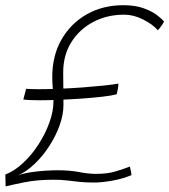

<svg xmlns="http://www.w3.org/2000/svg" viewBox="-27 -686 635 720"><path d="M121 -310Q99.5 -310 84.2 -310.8Q69 -311.5 60.5 -313L71 -353Q80 -352.5 91.5 -352Q103 -351.5 117 -351.5Q152 -351.5 196 -353.2Q240 -355 283.5 -358.2Q327 -361.5 362.8 -365.2Q398.5 -369 417 -372.5Q417 -368 416.5 -363.2Q416 -358.5 415.2 -353.8Q414.5 -349 413.2 -343.8Q412 -338.5 410.5 -332.5Q392.5 -327.5 358.2 -323.5Q324 -319.5 281.8 -316.5Q239.5 -313.5 197.2 -311.8Q155 -310 121 -310ZM-6 13Q-6 6 -6.2 -0.2Q-6.5 -6.5 -6.5 -12.2Q-6.5 -18 -6.8 -23Q-7 -28 -7 -31.5Q27 -44.5 59.2 -74.5Q91.5 -104.5 117.2 -144.2Q143 -184 158.2 -226.2Q173.5 -268.5 173.5 -306Q173.5 -329 171.2 -351.8Q169 -374.5 169 -397.5Q169 -477 203.5 -537.5Q238 -598 298.2 -632.2Q358.5 -666.5 435.5 -666.5Q480 -666.5 511.2 -655.2Q542.5 -644 561.5 -629.5Q580.5 -615 588 -605Q586.5 -601.5 583.8 -597Q581 -592.5 577.8 -588.2Q574.5 -584 571.2 -579.8Q568 -575.5 565 -572.5Q546 -594.5 510 -612.8Q474 -631 438.5 -631Q375 -631 323 -603.8Q271 -576.5 240.5 -527.8Q210 -479 210 -414.5Q210 -389 210.5 -354Q211 -319 211 -292.5Q211 -256 196.5 -215.8Q182 -175.5 157.5 -137.8Q133 -100 102.2 -70.8Q71.5 -41.5 39 -28Q59 -35.5 86.8 -39.8Q114.5 -44 142 -45.8Q169.5 -47.5 188.5 -47.5Q234.5 -47.5 269.5 -40.8Q304.5 -34 332 -34Q372.5 -34 400.2 -41.5Q428 -49 460.5 -61.5Q460.5 -58.5 461.5 -54.2Q462.5 -50 463.5 -45.5Q464.5 -41 465.2 -36.8Q466 -32.5 465.5 -29Q433 -15.5 394 -8.5Q355 -1.5 325.5 -1.5Q293 -1.5 269 -4.2Q245 -7 223 -9.5Q201 -12 173 -12Q112.5 -12 65 -2.5Q17.5 7 -6 13Z"/></svg>

Font: Grandstander Thin Thin
Style: Italic
Weight: 250
Italic angle: -15°
Version: Version 1.200